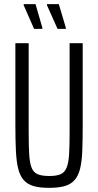

<svg xmlns="http://www.w3.org/2000/svg" viewBox="-20 -896 473 924"><path d="M217 8Q171 8 141.5 -0.5Q112 -9 94 -29.5Q76 -50 67.5 -84.5Q59 -119 56.5 -171Q54 -223 54 -295V-688H118V-261Q118 -195 120.5 -153.5Q123 -112 132 -89Q141 -66 161.5 -57.5Q182 -49 217 -49Q252 -49 271.5 -57.5Q291 -66 300.5 -89Q310 -112 312.5 -153.5Q315 -195 315 -261V-688H378V-295Q378 -223 376 -171Q374 -119 365.5 -84.5Q357 -50 339 -29.5Q321 -9 291.5 -0.5Q262 8 217 8ZM297 -757H257L206 -871V-876H263L297 -762ZM184 -757H144L94 -871V-876H151L184 -762Z"/></svg>

Font: Saira ExtraCondensed
Style: Regular
Weight: 400
Width: 2
Designer: Hector Gatti with collaboration of the Omnibus-Type team
Foundry: Omnibus-Type
Version: Version 1.101